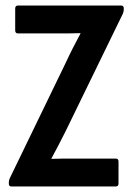

<svg xmlns="http://www.w3.org/2000/svg" viewBox="-20 -675 482 695"><path d="M21 0Q12 0 12 -10V-15Q12 -22 15 -29L219 -450Q231 -476 244.5 -502.5Q258 -529 271 -553V-555Q248 -554 224.5 -554Q201 -554 179 -554H45Q35 -554 35 -565V-644Q35 -655 45 -655H418Q428 -655 428 -645V-640Q428 -634 425 -626L218 -201Q205 -175 192 -150Q179 -125 166 -101V-100Q191 -101 214 -101Q237 -101 261 -101H399Q409 -101 409 -90V-11Q409 0 399 0Z"/></svg>

Font: Sofia Sans Condensed
Style: Bold
Weight: 700
Designer: Botio Nikoltchev, Ani Petrova
Foundry: lettersoup
Version: Version 4.101; ttfautohint (v1.8.4.7-5d5b)